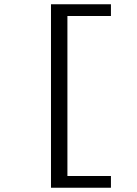

<svg xmlns="http://www.w3.org/2000/svg" viewBox="-20 -728 640 900"><path d="M219 152V-708H500V-653H296V97H500V152Z"/></svg>

Font: TypoPRO Source Code Pro
Style: Regular
Weight: 500
Monospace: yes
Designer: Paul D. Hunt, Teo Tuominen
Foundry: Adobe Systems Incorporated
Version: Version 2.010;PS 1.0;hotconv 1.0.84;makeotf.lib2.5.63406